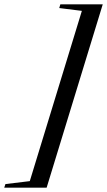

<svg xmlns="http://www.w3.org/2000/svg" viewBox="-120 -752 493 883"><path d="M352.5 -732 94.5 111H-100.5L-95 94.5L17 81L256.5 -702L152.5 -715L157.5 -732Z"/></svg>

Font: Newsreader 72pt SemiBold
Style: Italic
Weight: 600
Italic angle: -17°
Designer: Hugues Gentile
Foundry: Production Type
Version: Version 1.003; ttfautohint (v1.8.3)